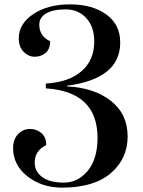

<svg xmlns="http://www.w3.org/2000/svg" viewBox="-20 -840 655 880"><path d="M190 -435V-457Q295 -463 353.5 -513.5Q412 -564 412 -650Q412 -717 375.5 -757Q339 -797 281 -797Q223 -797 191.5 -778.5Q160 -760 160 -727Q160 -674 210 -651Q210 -616 189.5 -598Q169 -580 139.5 -580Q110 -580 88 -603Q66 -626 66 -664Q66 -731 132.5 -775.5Q199 -820 301 -820Q403 -820 467 -774Q531 -728 531 -645Q531 -479 287 -447V-444Q412 -438 488.5 -377.5Q565 -317 565 -214.5Q565 -112 487.5 -46Q410 20 265 20Q171 20 105.5 -32Q40 -84 40 -161Q40 -202 63 -225.5Q86 -249 117 -249Q148 -249 170 -230Q192 -211 192 -175Q139 -149 139 -95Q139 -54 173.5 -28.5Q208 -3 272.5 -3Q337 -3 382 -57Q427 -111 427 -208Q427 -420 190 -435Z"/></svg>

Font: Prata
Style: Regular
Weight: 400
Designer: Cyreal (www.cyreal.org)
Foundry: Cyreal (www.cyreal.org)
Version: Version 1.010